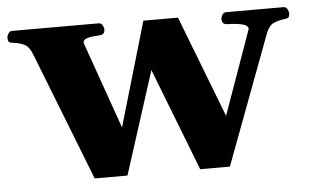

<svg xmlns="http://www.w3.org/2000/svg" viewBox="-61 -545 981 610"><g transform="rotate(-5 429.0 -240.0)"><path d="M217.8 4.4 57.6 -404.8Q47.4 -431.2 31.7 -438.2Q16.1 -445.3 -2 -447.3Q-12.2 -448.2 -15.9 -451.4Q-19.5 -454.6 -19.5 -465.3Q-19.5 -470.7 -15.1 -478Q-10.7 -485.4 -2.9 -485.4H272.9Q281.2 -485.4 285.4 -478Q289.6 -470.7 289.6 -465.3Q289.6 -447.8 273.4 -447.3Q249.5 -446.3 234.9 -442.4Q220.2 -438.5 220.2 -427.7L318.4 -149.4L415.5 -481.4H525.9L650.9 -157.2L746.6 -426.3Q746.6 -434.1 737.5 -438.5Q728.5 -442.9 713.4 -444.8Q698.2 -446.8 679.2 -447.3Q663.1 -447.8 663.1 -465.3Q663.1 -470.7 667.2 -478Q671.4 -485.4 679.7 -485.4H862.3Q870.6 -485.4 874.8 -478Q878.9 -470.7 878.9 -465.3Q878.9 -454.6 875.2 -451.4Q871.6 -448.2 861.3 -447.3Q843.3 -445.3 827.6 -438.2Q812 -431.2 802.2 -404.8L648.9 4.4H554.2L427.2 -322.8L322.3 4.4Z"/></g></svg>

Font: Gelasio
Style: Regular
Weight: 400
Designer: Eben Sorkin
Foundry: Eben Sorkin
Version: Version 1.008